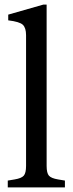

<svg xmlns="http://www.w3.org/2000/svg" viewBox="-20 -820 318 840"><path d="M14 0V-30L44 -35Q74 -40 84 -51.5Q94 -63 94 -94V-666Q94 -698 80 -711.5Q66 -725 16 -731V-756L170 -800H184V-94Q184 -63 194 -51.5Q204 -40 234 -35L264 -30V0Z"/></svg>

Font: Hedvig Letters Serif 24pt 24pt
Style: Regular
Weight: 400
Version: Version 1.000